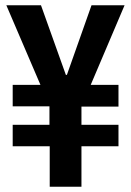

<svg xmlns="http://www.w3.org/2000/svg" viewBox="-20 -706 496 726"><path d="M168 0V-153H28V-234H167V-304H28V-385H133L4 -686H135L229 -423H233L326 -686H451L323 -385H428V-303H288V-234H428V-153H288V0Z"/></svg>

Font: AXENEO7
Style: Regular
Weight: 400
Designer: Hector Gatti, Simon Guibord
Foundry: Omnibus-Type, Jean-Christophe Thérien
Version: Version 1.000